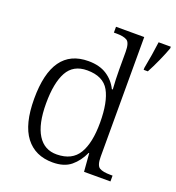

<svg xmlns="http://www.w3.org/2000/svg" viewBox="-138 -870 908 991"><g transform="rotate(20 315.5 -375.0)"><path d="M261 10Q165 10 112.5 -58.5Q60 -127 60 -267Q60 -545 258 -545Q319 -545 359 -519Q399 -493 420 -450H425Q423 -476 422 -505Q421 -534 421 -557V-655Q421 -705 402.5 -716.5Q384 -728 346 -728H330V-760H485V-103Q485 -55 503.5 -43.5Q522 -32 565 -32H576V0H431L423 -100H420Q398 -51 361 -20.5Q324 10 261 10ZM268 -36Q351 -37 386.5 -96Q422 -155 422 -266Q422 -380 389 -439Q356 -498 268 -498Q192 -498 159 -438Q126 -378 126 -265Q126 -152 162.5 -93.5Q199 -35 268 -36ZM540 -611Q547 -646 553.5 -687Q560 -728 564 -760H631V-751Q620 -720 600.5 -676.5Q581 -633 563 -600H540Z"/></g></svg>

Font: Noto Serif Myanmar Light
Style: Regular
Weight: 300
Designer: Ben Mitchell and the Monotype Design Team
Foundry: Monotype Imaging Inc.
Version: Version 2.106; ttfautohint (v1.8.4.7-5d5b)